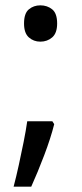

<svg xmlns="http://www.w3.org/2000/svg" viewBox="-20 -570 308 719"><path d="M70 -482Q70 -520 88 -535Q106 -550 131 -550Q157 -550 175.5 -535Q194 -520 194 -482Q194 -446 175.5 -430Q157 -414 131 -414Q106 -414 88 -430Q70 -446 70 -482ZM183 -105Q170 -53 145.5 11.5Q121 76 97 129H31Q41 91 50.5 47.5Q60 4 68.5 -38.5Q77 -81 82 -116H176Z"/></svg>

Font: Noto Sans Multani
Style: Regular
Weight: 400
Designer: Monotype Design Team
Foundry: Monotype Imaging Inc.
Version: Version 2.002; ttfautohint (v1.8.4.7-5d5b)